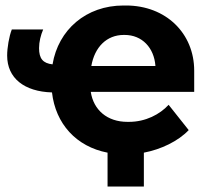

<svg xmlns="http://www.w3.org/2000/svg" viewBox="-20 -550 768 698"><path d="M371 128H503V5C566 -7 628 -37 666 -77L593 -169C561 -134 509 -107 449 -107H443C370 -107 320 -150 310 -216H686V-293C686 -429 583 -530 438 -530H429C293 -530 192 -442 171 -316C136 -320 122 -337 122 -375C122 -398 128 -422 137 -443H23C13 -418 6 -376 6 -348C6 -266 68 -217 169 -214C182 -100 257 -17 371 5ZM312 -310C324 -379 368 -423 430 -423H433C497 -423 540 -376 545 -311V-310Z"/></svg>

Font: Fixel Display Bold
Style: Bold
Weight: 700
Designer: AlfaBravo + MacPaw
Foundry: Kyrylo Tkachov, Marchela Mozhyna, Serhii Makarenko, Maria Weinstein, Zakhar Kryvoshyya
Version: Version 1.211